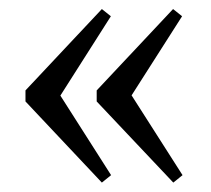

<svg xmlns="http://www.w3.org/2000/svg" viewBox="-20 -420 457 416"><path d="M355.5 -24.4 189.5 -200.2V-224.1L355 -400.4L374.5 -384.8L265.1 -213.4L375.5 -40.5ZM200.7 -24.4 35.2 -200.2V-224.1L200.7 -400.4L220.2 -384.8L110.8 -212.9L220.7 -40.5Z"/></svg>

Font: Elstob 18pt
Style: Regular
Weight: 400
Designer: Peter S. Baker
Version: Version 1.015